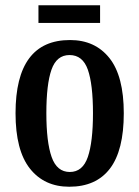

<svg xmlns="http://www.w3.org/2000/svg" viewBox="-20 -699 529 729"><path d="M243 10Q148 10 93.5 -59Q39 -128 39 -269Q39 -547 246 -547Q341 -547 395.5 -478.5Q450 -410 450 -269Q450 -128 397.5 -59Q345 10 243 10ZM245 -46Q294 -46 313.5 -103Q333 -160 333 -269Q333 -379 313.5 -434.5Q294 -490 244 -490Q195 -490 175.5 -434.5Q156 -379 156 -269Q156 -160 176 -103Q196 -46 245 -46ZM126 -612V-679H360V-612Z"/></svg>

Font: Noto Serif Devanagari ExtraCondensed SemiBold
Style: Regular
Weight: 600
Width: 2
Designer: Universal Thirst, Indian Type Foundry and the Monotype Design Team
Foundry: Monotype Imaging Inc.
Version: Version 2.004; ttfautohint (v1.8.4.7-5d5b)